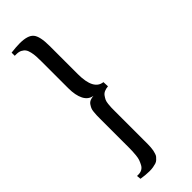

<svg xmlns="http://www.w3.org/2000/svg" viewBox="-316 -816 1032 1032"><g transform="rotate(-45 199.5 -300.0)"><path d="M117.2 189.9Q92.8 189.9 54.2 184.1L51.8 160.2H63Q78.1 160.2 89.8 153.6Q101.6 147 108.4 134.3Q115.2 121.6 119.9 108.9Q124.5 96.2 126.2 78.1Q127.9 60.1 128.4 48.3Q128.9 36.6 128.9 21V-188Q128.9 -191.4 128.9 -197.8Q128.9 -214.8 129.2 -223.6Q129.4 -232.4 130.9 -247.6Q132.3 -262.7 136.2 -271.2Q140.1 -279.8 146.7 -289.6Q153.3 -299.3 164.6 -304.2Q175.8 -309.1 190.9 -310.1Q157.7 -314.9 140.9 -347.7Q124 -380.4 124 -435.1V-636.2Q124 -661.1 123 -677Q122.1 -692.9 118.2 -710.4Q114.3 -728 107.2 -738Q100.1 -748 87.4 -754.6Q74.7 -761.2 56.2 -761.2H43.9V-785.2Q84 -790 109.9 -790Q171.4 -790 192.6 -764.6Q213.9 -739.3 213.9 -666V-452.1Q213.9 -331.5 280.8 -324.2L282.2 -291Q265.6 -289.6 253.4 -284.2Q241.2 -278.8 233.9 -268.3Q226.6 -257.8 222.2 -248.8Q217.8 -239.7 216.1 -223.1Q214.4 -206.5 214.1 -197.3Q213.9 -188 213.9 -169.4Q213.9 -168.5 213.9 -167.7Q213.9 -167 213.9 -166Q213.9 -165 213.9 -164.1V47.9Q213.9 50.3 213.9 55.7Q213.9 72.8 213.9 81.1Q213.9 89.4 212.9 103.8Q211.9 118.2 210.2 125.5Q208.5 132.8 205.3 143.6Q202.1 154.3 197.3 159.9Q192.4 165.5 185.3 172.4Q178.2 179.2 168.5 182.4Q158.7 185.5 146 187.7Q133.3 189.9 117.2 189.9Z"/></g></svg>

Font: Sansita Light
Style: Regular
Weight: 300
Designer: Pablo Cosgaya
Foundry: Omnibus-Type
Version: Version 1.006;hotconv 1.0.109;makeotfexe 2.5.65596